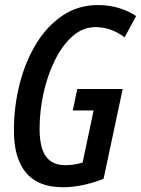

<svg xmlns="http://www.w3.org/2000/svg" viewBox="-20 -745 569 774"><path d="M233.9 9.8Q133.8 9.8 85 -48.6Q36.1 -106.9 36.1 -218.8Q36.1 -317.4 59.6 -408.2Q83 -499 127 -570.3Q170.9 -641.6 233.4 -683.1Q295.9 -724.6 374.5 -724.6Q420.9 -724.6 460.7 -712.2Q500.5 -699.7 528.8 -680.2L482.4 -594.7Q427.2 -635.7 365.2 -635.7Q313.5 -635.7 272 -598.6Q230.5 -561.5 200.7 -501Q170.9 -440.4 155.3 -368.4Q139.6 -296.4 139.6 -226.1Q139.6 -149.4 165.3 -114.3Q190.9 -79.1 242.7 -79.1Q279.8 -79.1 313 -89.8L357.4 -299.8H273.4L291.5 -386.2H474.6L397.5 -23.9Q309.1 9.8 233.9 9.8Z"/></svg>

Font: Open Sans Condensed SemiBold
Style: Italic
Weight: 600
Width: 3
Italic angle: -12°
Designer: Monotype Design Team
Foundry: Monotype Imaging Inc.
Version: Version 3.000; ttfautohint (v1.8.4)